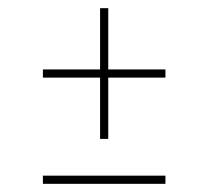

<svg xmlns="http://www.w3.org/2000/svg" viewBox="-20 -535 510 470"><path d="M385 -365V-345H245V-195H225V-345H85V-365H225V-515H245V-365ZM85 -85V-105H385V-85Z"/></svg>

Font: Raleway-v4020 Thin
Style: Regular
Weight: 250
Designer: Matt McInerney, Pablo Impallari, Rodrigo Fuenzalida
Foundry: Matt McInerney, Pablo Impallari, Rodrigo Fuenzalida
Version: Version 4.020;PS 004.020;hotconv 1.0.88;makeotf.lib2.5.64775